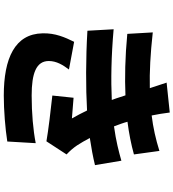

<svg xmlns="http://www.w3.org/2000/svg" viewBox="30 -898 939 1040"><g transform="rotate(90 500.0 -378.5)"><path d="M139 -524 147 -382C296 -373 456 -373 579 -380C592 -353 606 -326 622 -298C594 -300 545 -304 510 -307L498 -192C573 -184 690 -170 746 -160L817 -269C797 -288 783 -304 768 -326C755 -346 741 -370 728 -395C781 -403 830 -412 875 -423L851 -566C802 -552 745 -537 665 -526C660 -540 655 -553 651 -564C647 -576 643 -587 640 -599C703 -607 763 -619 817 -634L798 -772C734 -752 672 -738 606 -730C600 -761 594 -793 590 -828L428 -811C439 -779 449 -749 458 -720C370 -718 273 -723 156 -736L164 -598C290 -586 403 -584 497 -588C501 -574 507 -558 513 -539C516 -531 519 -523 522 -514C414 -509 286 -511 139 -524ZM357 -282 207 -310C183 -261 159 -208 161 -139C164 11 296 71 498 71C578 71 677 63 747 52L756 -102C685 -88 593 -80 498 -80C379 -80 311 -104 311 -173C311 -215 333 -250 357 -282Z"/></g></svg>

Font: Noto Sans JP Black
Style: Regular
Weight: 900
Designer: Ryoko NISHIZUKA 西塚涼子 (kana, bopomofo & ideographs); Paul D. Hunt (Latin, Greek & Cyrillic); Sandoll Communications 산돌커뮤니
Foundry: Adobe
Version: Version 2.002;hotconv 1.0.116;makeotfexe 2.5.65601